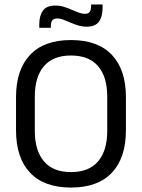

<svg xmlns="http://www.w3.org/2000/svg" viewBox="-20 -831 638 863"><path d="M299 12Q178 12 115 -54.8Q52 -121.5 52 -246V-393.5Q52 -517.5 115 -584.2Q178 -651 299 -651Q420 -651 483 -584.2Q546 -517.5 546 -393.5V-246Q546 -121.5 483 -54.8Q420 12 299 12ZM299 -57.5Q380 -57.5 421 -105.8Q462 -154 462 -242.5V-397Q462 -485.5 421 -533.5Q380 -581.5 299 -581.5Q218.5 -581.5 177.5 -533.5Q136.5 -485.5 136.5 -397V-242.5Q136.5 -154 177.5 -105.8Q218.5 -57.5 299 -57.5ZM369.5 -711Q350 -711 332 -716.5Q314 -722 297.2 -729.2Q280.5 -736.5 265.5 -742.2Q250.5 -748 236.5 -748Q221 -748 214.8 -739Q208.5 -730 208.5 -712.5V-706H156.5V-721Q156.5 -760 172.8 -783Q189 -806 229 -806Q248.5 -806 266.8 -800.5Q285 -795 301.5 -787.5Q318 -780 333.2 -774.5Q348.5 -769 362 -769Q377.5 -769 383.5 -778Q389.5 -787 389.5 -804.5V-811H441V-795.5Q441 -756.5 424.8 -733.8Q408.5 -711 369.5 -711Z"/></svg>

Font: Anek Malayalam Medium
Style: Regular
Weight: 400
Version: Version 1.003